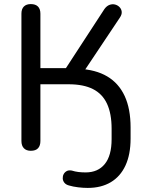

<svg xmlns="http://www.w3.org/2000/svg" viewBox="-20 -732 716 941"><path d="M410 189Q388 189 363 186Q338 183 318 177Q303 173 295.5 163.5Q288 154 287.5 142.5Q287 131 292 121.5Q297 112 307 106.5Q317 101 332 104Q348 109 364.5 111Q381 113 400 113Q460 113 493.5 72Q527 31 527 -50V-101Q527 -175 504.5 -223.5Q482 -272 435.5 -295.5Q389 -319 316 -319H178V-41Q178 -18 166.5 -5.5Q155 7 131 7Q109 7 97 -5.5Q85 -18 85 -41V-665Q85 -688 97 -700Q109 -712 131 -712Q154 -712 166 -700Q178 -688 178 -665V-398H318L290 -378L492 -688Q503 -703 516.5 -708Q530 -713 543 -710Q556 -707 565.5 -697.5Q575 -688 576.5 -674.5Q578 -661 567 -645L378 -362L364 -395Q449 -391 505.5 -357.5Q562 -324 591 -261.5Q620 -199 620 -107V-53Q620 25 595 79Q570 133 523 161Q476 189 410 189Z"/></svg>

Font: Nunito Medium
Style: Regular
Weight: 500
Designer: Vernon Adams
Foundry: Vernon Adams
Version: Version 3.602